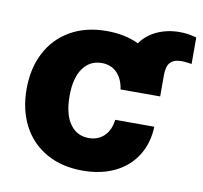

<svg xmlns="http://www.w3.org/2000/svg" viewBox="-70 -657 782 741"><g transform="rotate(10 321.5 -286.0)"><path d="M389.6 -324.2Q383.8 -365.2 360.6 -388.7Q337.4 -412.1 300.8 -412.1Q254.4 -412.1 227.3 -373.8Q200.2 -335.4 200.2 -265.6Q200.2 -194.8 227.1 -156.5Q253.9 -118.2 300.8 -118.2Q336.9 -118.2 360.8 -140.9Q384.8 -163.6 389.6 -205.1H543Q540.5 -140.6 510.3 -92Q480 -43.5 425.8 -16.8Q371.6 9.8 298.8 9.8Q216.8 9.8 156.5 -24.7Q96.2 -59.1 64.2 -120.8Q32.2 -182.6 32.2 -263.7Q32.2 -344.7 64.5 -406.5Q96.7 -468.3 157 -502.7Q217.3 -537.1 298.8 -537.1Q369.6 -537.1 424.3 -511.2Q448.2 -545.4 488.3 -563.7Q528.3 -582 577.1 -582Q610.4 -582 642.6 -572.3V-468.8Q637.7 -468.8 627.9 -470.7Q612.3 -472.7 603.5 -472.7Q572.8 -472.7 558.8 -457.5Q544.9 -442.4 544.9 -407.2V-324.2Z"/></g></svg>

Font: Pretendard ExtraBold
Style: Regular
Weight: 800
Designer: Base glyphs from Inter by Rasmus Andersson; Hangeul glyphs from Noto Sans CJK(Source Han Sans) by Jang Soo-young and Kan
Foundry: Kil Hyung-jin
Version: Version 1.309